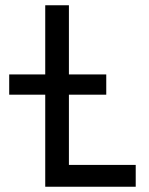

<svg xmlns="http://www.w3.org/2000/svg" viewBox="-20 -710 567 730"><path d="M152 0V-350H15V-427H152V-690H242V-427H384V-350H242V-83H496V0Z"/></svg>

Font: Radio Canada Condensed
Style: Regular
Weight: 400
Width: 3
Designer: Charles Daoud, Etienne Aubert Bonn, Alexandre Saumier Demers, Jacques Le Bailly
Foundry: Radio-Canada
Version: Version 2.104; ttfautohint (v1.8.4.7-5d5b);gftools[0.9.28.de